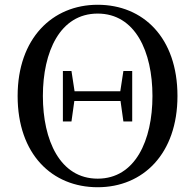

<svg xmlns="http://www.w3.org/2000/svg" viewBox="-20 -769 818 806"><path d="M390 17C581 17 725 -124 725 -366C725 -611 581 -749 390 -749C200 -749 54 -608 54 -366C54 -121 199 17 390 17ZM390 -19C232 -19 160 -180 160 -366C160 -552 232 -712 390 -712C548 -712 620 -552 620 -366C620 -180 548 -19 390 -19ZM498 -259H535V-471H498L485 -386H293L280 -471H244V-259H280L292 -345H486Z"/></svg>

Font: Source Han Serif SC Medium
Style: Regular
Weight: 500
Designer: Ryoko NISHIZUKA 西塚涼子 (kana & ideographs); Frank Grießhammer (Latin, Greek & Cyrillic); Wenlong ZHANG 张文龙 (bopomofo); San
Foundry: Adobe
Version: Version 2.003;hotconv 1.1.1;makeotfexe 2.6.0